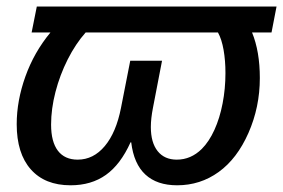

<svg xmlns="http://www.w3.org/2000/svg" viewBox="-20 -548 852 578"><path d="M728 -147.9Q693.8 -70.3 638.4 -30.3Q583 9.8 513.2 9.8Q452.6 9.8 417.7 -22.5Q382.8 -54.7 375 -119.6H373Q342.8 -52.7 298.8 -21.5Q254.9 9.8 192.4 9.8Q115.2 9.8 72.8 -38.1Q30.3 -85.9 30.3 -174.3Q30.3 -244.6 56.4 -317.6Q82.5 -390.6 131.8 -450.2H75.2L90.8 -528.3H812.5L797.4 -450.2H738.8Q762.2 -393.1 762.2 -313Q762.2 -225.6 728 -147.9ZM512.2 -67.4Q554.7 -67.4 587.4 -99.6Q609.4 -121.6 625.5 -157Q641.6 -192.4 650.1 -236.6Q658.7 -280.8 658.7 -328.1Q658.7 -365.7 653.1 -397.7Q647.5 -429.7 636.2 -450.2H237.8Q207.5 -416 183.8 -369.1Q160.2 -322.3 147 -271.2Q133.8 -220.2 133.8 -172.9Q133.8 -121.1 154.3 -94.2Q174.8 -67.4 213.9 -67.4Q261.2 -67.4 295.4 -108.2Q329.6 -148.9 344.2 -223.1L372.1 -365.2H467.8L440.4 -223.1Q434.1 -190.9 434.1 -165.5Q434.1 -118.7 454.6 -93Q475.1 -67.4 512.2 -67.4Z"/></svg>

Font: Arimo Medium
Style: Italic
Weight: 500
Italic angle: -12°
Designer: Steve Matteson
Foundry: Monotype Imaging Inc.
Version: Version 1.33